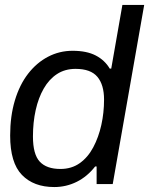

<svg xmlns="http://www.w3.org/2000/svg" viewBox="-20 -743 602 775"><path d="M199 12Q116 12 68.5 -37Q21 -86 21 -196Q21 -274 40 -337.5Q59 -401 93.5 -445.5Q128 -490 174 -514Q220 -538 273 -538Q330 -538 366.5 -519Q403 -500 423 -466H429L474 -723H562L435 0H370V-71H364Q332 -30 289.5 -9Q247 12 199 12ZM224 -61Q269 -61 302 -84.5Q335 -108 356.5 -148.5Q378 -189 389 -238.5Q400 -288 400 -341Q400 -401 373 -433Q346 -465 285 -465Q242 -465 210 -444Q178 -423 156.5 -385.5Q135 -348 124 -298.5Q113 -249 113 -192Q113 -120 140.5 -90.5Q168 -61 224 -61Z"/></svg>

Font: Archivo VF Beta
Style: Italic
Weight: 400
Italic angle: -10°
Designer: Hector Gatti
Foundry: Omnibus-Type
Version: Version 1.002